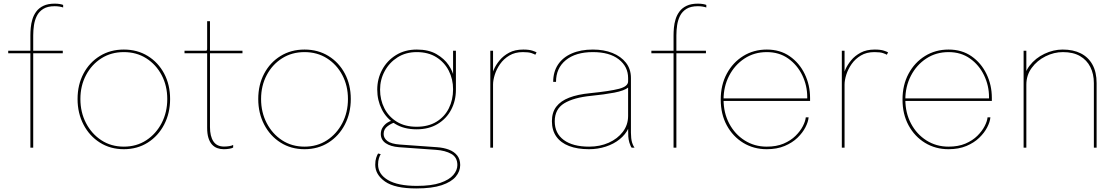

<svg xmlns="http://www.w3.org/2000/svg" viewBox="-20 -809 6126 1052"><path d="M146.5 0V-517H25V-531H146.5V-615Q146.5 -634 148.5 -657Q150.5 -680 157.5 -703.2Q164.5 -726.5 179 -746Q193.5 -765.5 218 -777.2Q242.5 -789 279.5 -789Q295.5 -789 308.2 -786.8Q321 -784.5 326 -782V-768Q319.5 -770.5 306.8 -772.8Q294 -775 279.5 -775Q240.5 -775 217 -760.2Q193.5 -745.5 181.8 -721.8Q170 -698 166 -670Q162 -642 162 -615V-531H324V-517H162V0Z M658.5 8.5Q584.5 8.5 527.2 -27.8Q470 -64 437.5 -126.5Q405 -189 405 -266.5Q405 -344.5 437.5 -405.8Q470 -467 527.2 -502.2Q584.5 -537.5 658.5 -537.5Q732.5 -537.5 789.8 -502.2Q847 -467 879.5 -405.8Q912 -344.5 912 -266.5Q912 -189 879.5 -126.5Q847 -64 789.8 -27.8Q732.5 8.5 658.5 8.5ZM658.5 -5.5Q728 -5.5 781.5 -40.5Q835 -75.5 865.8 -134.8Q896.5 -194 896.5 -266.5Q896.5 -339 865.8 -397.2Q835 -455.5 781.5 -489.5Q728 -523.5 658.5 -523.5Q589 -523.5 535.5 -489.5Q482 -455.5 451.2 -397.2Q420.5 -339 420.5 -266.5Q420.5 -194 451.2 -134.8Q482 -75.5 535.5 -40.5Q589 -5.5 658.5 -5.5Z M1205.5 8.5Q1187 8.5 1170.5 2.5Q1154 -3.5 1141.5 -17.2Q1129 -31 1122 -53.5Q1115 -76 1115 -109Q1115 -119 1115 -130.2Q1115 -141.5 1115 -154.5V-517H991V-531H1100Q1105.5 -531 1108.8 -531.2Q1112 -531.5 1113.2 -533Q1114.5 -534.5 1114.8 -537.5Q1115 -540.5 1115 -546.5V-693H1130.5V-531H1308.5V-517H1130.5V-161Q1130.5 -147 1130.5 -135Q1130.5 -123 1130.5 -113Q1130.5 -62 1149.5 -34Q1168.5 -6 1207.5 -6Q1221 -6 1235.8 -8.2Q1250.5 -10.5 1257.5 -15V-0.5Q1250 4 1235.2 6.2Q1220.5 8.5 1205.5 8.5Z M1648.5 8.5Q1574.5 8.5 1517.2 -27.8Q1460 -64 1427.5 -126.5Q1395 -189 1395 -266.5Q1395 -344.5 1427.5 -405.8Q1460 -467 1517.2 -502.2Q1574.5 -537.5 1648.5 -537.5Q1722.5 -537.5 1779.8 -502.2Q1837 -467 1869.5 -405.8Q1902 -344.5 1902 -266.5Q1902 -189 1869.5 -126.5Q1837 -64 1779.8 -27.8Q1722.5 8.5 1648.5 8.5ZM1648.5 -5.5Q1718 -5.5 1771.5 -40.5Q1825 -75.5 1855.8 -134.8Q1886.5 -194 1886.5 -266.5Q1886.5 -339 1855.8 -397.2Q1825 -455.5 1771.5 -489.5Q1718 -523.5 1648.5 -523.5Q1579 -523.5 1525.5 -489.5Q1472 -455.5 1441.2 -397.2Q1410.5 -339 1410.5 -266.5Q1410.5 -194 1441.2 -134.8Q1472 -75.5 1525.5 -40.5Q1579 -5.5 1648.5 -5.5Z M2374 -2.5Q2411 0 2439.8 11Q2468.5 22 2485 42.8Q2501.5 63.5 2501.5 95.5Q2501.5 129.5 2477.2 158.8Q2453 188 2400 205.8Q2347 223.5 2260.5 223.5Q2143.5 223.5 2089.8 185.8Q2036 148 2036 93.5Q2036 71.5 2041 56.2Q2046 41 2051.5 32L2066 35.5Q2061 43.5 2056.2 58.2Q2051.5 73 2051.5 92.5Q2051.5 145.5 2105.8 177.5Q2160 209.5 2264 209.5Q2344 209.5 2392.8 192.8Q2441.5 176 2463.8 149.8Q2486 123.5 2486 95.5Q2486 53 2452.8 34.2Q2419.5 15.5 2369 12L2166 -2.5Q2120 -6 2093.2 -24.5Q2066.5 -43 2066.5 -75Q2066.5 -95.5 2076.8 -111Q2087 -126.5 2101 -136Q2115 -145.5 2126.5 -147.5L2141 -137Q2125 -133.5 2103.5 -117.5Q2082 -101.5 2082 -75Q2082 -52 2102.8 -36.2Q2123.5 -20.5 2171 -17ZM2462.5 -531H2478V-317Q2478 -257.5 2452.2 -208.2Q2426.5 -159 2378.2 -129.8Q2330 -100.5 2262.5 -100.5Q2193 -100.5 2144.8 -130.5Q2096.5 -160.5 2071.8 -210Q2047 -259.5 2047 -318Q2047 -377 2074 -427Q2101 -477 2149.8 -507.2Q2198.5 -537.5 2264 -537.5Q2328.5 -537.5 2371.5 -512.5Q2414.5 -487.5 2438 -452.5Q2461.5 -417.5 2466.5 -387L2462.5 -391ZM2262.5 -114.5Q2326.5 -114.5 2371.2 -141.8Q2416 -169 2439.2 -215.5Q2462.5 -262 2462.5 -320Q2462.5 -375 2439 -421.2Q2415.5 -467.5 2371 -495.5Q2326.5 -523.5 2263.5 -523.5Q2203.5 -523.5 2158.2 -494.8Q2113 -466 2087.8 -419.2Q2062.5 -372.5 2062.5 -318Q2062.5 -262 2086 -215.8Q2109.5 -169.5 2154.2 -142Q2199 -114.5 2262.5 -114.5Z M2666.5 0V-531H2681.5V-388H2672Q2675.5 -404 2686.2 -428.8Q2697 -453.5 2717.5 -478.5Q2738 -503.5 2769.8 -520.5Q2801.5 -537.5 2847 -537.5Q2878.5 -537.5 2896.8 -531.5Q2915 -525.5 2920 -522L2913 -509Q2908 -512.5 2892.2 -518Q2876.5 -523.5 2845 -523.5Q2802 -523.5 2771 -505Q2740 -486.5 2720.2 -458.2Q2700.5 -430 2691 -399.8Q2681.5 -369.5 2681.5 -346V0Z M3206.5 8.5Q3143.5 8.5 3098 -9Q3052.5 -26.5 3028.2 -60.8Q3004 -95 3004 -145Q3004 -193 3028 -224.5Q3052 -256 3098.8 -274Q3145.5 -292 3213.5 -298.5Q3322 -309.5 3371.8 -322.5Q3421.5 -335.5 3421.5 -363Q3421.5 -367.5 3421.5 -372.2Q3421.5 -377 3421.5 -381.5Q3421.5 -444 3370.5 -483.8Q3319.5 -523.5 3228.5 -523.5Q3134 -523.5 3080.2 -479.5Q3026.5 -435.5 3026.5 -360.5H3011Q3011 -415 3037.2 -454.8Q3063.5 -494.5 3112.5 -516Q3161.5 -537.5 3228.5 -537.5Q3288.5 -537.5 3335.5 -518.8Q3382.5 -500 3409.8 -465.2Q3437 -430.5 3437 -381.5Q3437 -371.5 3437 -361Q3437 -350.5 3437 -340.5V-82Q3437 -66.5 3438.5 -52.8Q3440 -39 3443 -29Q3447 -16.5 3450.8 -9.5Q3454.5 -2.5 3456.5 0H3441Q3439 -1.5 3435.5 -8.8Q3432 -16 3428.5 -27.5Q3423.5 -44.5 3422.5 -61Q3421.5 -77.5 3421.5 -110L3423.5 -106.5Q3407.5 -72 3375.2 -46Q3343 -20 3299.5 -5.8Q3256 8.5 3206.5 8.5ZM3208 -5.5Q3267 -5.5 3315.2 -27Q3363.5 -48.5 3392.5 -86.5Q3421.5 -124.5 3421.5 -174V-336L3423.5 -330.5Q3401 -312 3346 -301.5Q3291 -291 3219.5 -284Q3123 -274.5 3071.2 -242.8Q3019.5 -211 3019.5 -144Q3019.5 -78.5 3069 -42Q3118.5 -5.5 3208 -5.5Z M3670.5 0V-517H3549V-531H3670.5V-615Q3670.5 -634 3672.5 -657Q3674.5 -680 3681.5 -703.2Q3688.5 -726.5 3703 -746Q3717.5 -765.5 3742 -777.2Q3766.5 -789 3803.5 -789Q3819.5 -789 3832.2 -786.8Q3845 -784.5 3850 -782V-768Q3843.5 -770.5 3830.8 -772.8Q3818 -775 3803.5 -775Q3764.5 -775 3741 -760.2Q3717.5 -745.5 3705.8 -721.8Q3694 -698 3690 -670Q3686 -642 3686 -615V-531H3848V-517H3686V0Z M3940.5 -256V-270H4409.5L4403 -269Q4403 -272 4403 -273.5Q4403 -275 4403 -277Q4403 -340 4375.8 -396.5Q4348.5 -453 4299 -488.2Q4249.5 -523.5 4181.5 -523.5Q4112.5 -523.5 4059 -488.2Q4005.5 -453 3975 -394Q3944.5 -335 3944.5 -263.5Q3944.5 -190.5 3975.5 -132Q4006.5 -73.5 4060.2 -39.5Q4114 -5.5 4181 -5.5Q4234.5 -5.5 4273.8 -22.2Q4313 -39 4339 -64.8Q4365 -90.5 4379 -117.8Q4393 -145 4395 -166H4410.5Q4408.5 -141.5 4393.2 -111.8Q4378 -82 4349.8 -54.5Q4321.5 -27 4279.2 -9.2Q4237 8.5 4181 8.5Q4109.5 8.5 4052.5 -26.2Q3995.5 -61 3962.2 -122.2Q3929 -183.5 3929 -263.5Q3929 -343.5 3962.2 -405.2Q3995.5 -467 4052.5 -502.2Q4109.5 -537.5 4181.5 -537.5Q4254 -537.5 4307 -500.8Q4360 -464 4389.2 -403.5Q4418.5 -343 4418.5 -272Q4418.5 -268.5 4418.5 -264Q4418.5 -259.5 4418.5 -256Z M4592.5 0V-531H4607.5V-388H4598Q4601.5 -404 4612.2 -428.8Q4623 -453.5 4643.5 -478.5Q4664 -503.5 4695.8 -520.5Q4727.5 -537.5 4773 -537.5Q4804.5 -537.5 4822.8 -531.5Q4841 -525.5 4846 -522L4839 -509Q4834 -512.5 4818.2 -518Q4802.5 -523.5 4771 -523.5Q4728 -523.5 4697 -505Q4666 -486.5 4646.2 -458.2Q4626.5 -430 4617 -399.8Q4607.5 -369.5 4607.5 -346V0Z M4936.5 -256V-270H5405.5L5399 -269Q5399 -272 5399 -273.5Q5399 -275 5399 -277Q5399 -340 5371.8 -396.5Q5344.5 -453 5295 -488.2Q5245.5 -523.5 5177.5 -523.5Q5108.5 -523.5 5055 -488.2Q5001.5 -453 4971 -394Q4940.5 -335 4940.5 -263.5Q4940.5 -190.5 4971.5 -132Q5002.5 -73.5 5056.2 -39.5Q5110 -5.5 5177 -5.5Q5230.5 -5.5 5269.8 -22.2Q5309 -39 5335 -64.8Q5361 -90.5 5375 -117.8Q5389 -145 5391 -166H5406.5Q5404.5 -141.5 5389.2 -111.8Q5374 -82 5345.8 -54.5Q5317.5 -27 5275.2 -9.2Q5233 8.5 5177 8.5Q5105.5 8.5 5048.5 -26.2Q4991.5 -61 4958.2 -122.2Q4925 -183.5 4925 -263.5Q4925 -343.5 4958.2 -405.2Q4991.5 -467 5048.5 -502.2Q5105.5 -537.5 5177.5 -537.5Q5250 -537.5 5303 -500.8Q5356 -464 5385.2 -403.5Q5414.5 -343 5414.5 -272Q5414.5 -268.5 5414.5 -264Q5414.5 -259.5 5414.5 -256Z M5973.5 0V-283Q5973.5 -310.5 5973.5 -324.8Q5973.5 -339 5973.5 -353.5Q5973.5 -403.5 5954.2 -441.8Q5935 -480 5897.5 -501.8Q5860 -523.5 5804 -523.5Q5755 -523.5 5708.8 -500.5Q5662.5 -477.5 5633 -437.2Q5603.5 -397 5603.5 -345L5589 -350.5Q5589 -407 5621.2 -449Q5653.5 -491 5702.8 -514.2Q5752 -537.5 5802.5 -537.5Q5860.5 -537.5 5902 -516.5Q5943.5 -495.5 5966 -454.5Q5988.5 -413.5 5988.5 -353.5Q5988.5 -335 5988.5 -314.5Q5988.5 -294 5988.5 -281.5V0ZM5588.5 0V-531H5603.5V0Z"/></svg>

Font: Epilogue Thin
Style: Regular
Weight: 250
Designer: Tyler Finck
Foundry: Etcetera Type Co
Version: Version 2.111